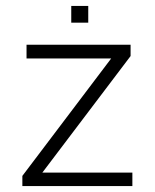

<svg xmlns="http://www.w3.org/2000/svg" viewBox="-20 -624 519 644"><path d="M219 -548V-604H276V-548ZM55 0V-34L353 -428H69V-474H418V-436L122 -45H424V0Z"/></svg>

Font: Kanit ExtraLight
Style: Regular
Weight: 275
Designer: Katatrad Team
Foundry: CadsonDemak
Version: Version 2.000; ttfautohint (v1.8.3)